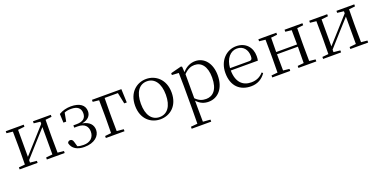

<svg xmlns="http://www.w3.org/2000/svg" viewBox="-16 -1343 4797 2419"><g transform="rotate(-20 2382.0 -133.0)"><path d="M410 -485 497 -475V-447L333 -264L197 -113V-475L286 -485V-512H45V-485L128 -476L130 -285V-227L128 -35L45 -27V0H286V-27L197 -36V-69L357 -248L497 -403V-36L410 -27V0H649V-27L566 -35L564 -227V-285L566 -476L649 -485V-512H410Z M910 14C1046 14 1121 -57 1121 -138C1121 -208 1077 -259 984 -275C1070 -291 1105 -338 1105 -395C1105 -477 1039 -526 922 -526C863 -526 809 -512 760 -483L765 -365H802L823 -479C851 -491 880 -495 914 -495C999 -495 1040 -459 1041 -393C1042 -326 1001 -290 914 -290H871V-259H917C1012 -259 1051 -210 1051 -141C1051 -62 996 -14 911 -14C880 -14 853 -17 828 -26L810 -88C803 -116 789 -129 768 -129C752 -129 738 -120 732 -102C748 -24 818 14 910 14Z M1201 -485 1284 -476 1286 -277V-227L1284 -36L1201 -27V0H1451V-27L1359 -36L1357 -227V-277L1359 -480H1537L1568 -331H1602L1595 -512H1201Z M1930 14C2057 14 2176 -74 2176 -255C2176 -435 2055 -526 1930 -526C1806 -526 1686 -435 1686 -255C1686 -75 1804 14 1930 14ZM1930 -16C1827 -16 1763 -101 1763 -254C1763 -407 1827 -495 1930 -495C2033 -495 2098 -407 2098 -254C2098 -101 2033 -16 1930 -16Z M2576 14C2705 14 2796 -91 2796 -261C2796 -422 2710 -526 2588 -526C2529 -526 2466 -501 2416 -441L2411 -515L2398 -523L2254 -486V-461L2345 -456C2347 -406 2348 -351 2348 -282V30L2346 225L2257 233V260H2519V233L2420 225L2418 30V-58C2466 -3 2522 14 2576 14ZM2419 -413C2472 -467 2517 -483 2563 -483C2655 -483 2720 -409 2720 -259C2720 -94 2647 -30 2559 -30C2507 -30 2465 -44 2419 -90Z M3146 14C3234 14 3299 -26 3343 -91L3328 -105C3286 -57 3234 -32 3164 -32C3052 -32 2973 -102 2971 -261H3334C3338 -277 3340 -297 3340 -321C3340 -438 3264 -526 3138 -526C3007 -526 2896 -420 2896 -254C2896 -74 3001 14 3146 14ZM2972 -292C2980 -418 3050 -495 3136 -495C3222 -495 3271 -431 3271 -346C3271 -309 3262 -292 3229 -292Z M3783 -485 3866 -476C3867 -422 3868 -343 3868 -284H3588L3590 -476L3673 -485V-512H3432V-485L3515 -476L3517 -285V-227L3515 -35L3432 -27V0H3673V-27L3590 -36C3589 -91 3588 -176 3588 -254H3868C3868 -176 3867 -91 3866 -35L3783 -27V0H4023V-27L3940 -36L3938 -227V-285L3940 -476L4023 -485V-512H3783Z M4479 -485 4566 -475V-447L4402 -264L4266 -113V-475L4355 -485V-512H4114V-485L4197 -476L4199 -285V-227L4197 -35L4114 -27V0H4355V-27L4266 -36V-69L4426 -248L4566 -403V-36L4479 -27V0H4718V-27L4635 -35L4633 -227V-285L4635 -476L4718 -485V-512H4479Z"/></g></svg>

Font: Noto Serif SC Light
Style: Regular
Weight: 300
Designer: Ryoko NISHIZUKA 西塚涼子 (kana & ideographs); Frank Grießhammer (Latin, Greek & Cyrillic); Wenlong ZHANG 张文龙 (bopomofo); San
Foundry: Adobe
Version: Version 2.001;hotconv 1.1.0;makeotfexe 2.6.0